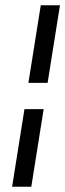

<svg xmlns="http://www.w3.org/2000/svg" viewBox="-20 -640 248 730"><path d="M26 70H99L146 -225H73ZM88 -325H161L208 -620H135Z"/></svg>

Font: Charger Sport
Style: Obl
Weight: 400
Designer: Jasper
Foundry: Cannot Into Space Fonts
Version: Version 1.1